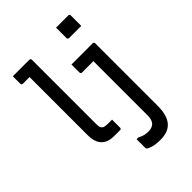

<svg xmlns="http://www.w3.org/2000/svg" viewBox="-282 -903 1264 1264"><g transform="rotate(-45 350.0 -271.0)"><path d="M54.7 -750Q62.9 -750 79.1 -750Q95.4 -750 115.2 -750Q135 -750 154.3 -750Q173.7 -750 188.3 -750Q202.9 -750 209.4 -750Q213.4 -750 215.4 -748.5Q217.4 -747 218.9 -745Q220.4 -743 220.4 -739Q220.4 -692.7 220.4 -632.8Q220.4 -572.9 220.4 -506.7Q220.4 -440.5 220.4 -374.4Q220.4 -308.2 220.4 -248.3Q220.4 -188.4 220.4 -142.1Q220.4 -124.6 222.3 -114.8Q224.1 -105 231.6 -97.5Q239.1 -90 251.1 -88.2Q263 -86.4 277.3 -86.4Q281.7 -86.4 286.7 -86.4Q291.8 -86.4 296.2 -86.4Q300.7 -86.4 303.5 -86.4H314.7Q314.7 -68.7 314.7 -48.7Q314.7 -28.7 314.7 -11Q314.7 -7 313.2 -5Q311.7 -3 309.7 -1.5Q307.7 0 303.7 0Q299.4 0 289.8 0Q280.1 0 269.2 0Q258.3 0 248.3 0Q209.2 0 182.7 -13.8Q156.2 -27.6 142.5 -55.7Q128.9 -83.9 128.9 -127.1Q128.9 -170.6 128.9 -225.9Q128.9 -281.1 128.9 -341.7Q128.9 -402.2 128.9 -462.2Q128.9 -522.1 128.9 -575.6Q128.9 -629 128.9 -668.6H120.4Q116.4 -668.6 105.3 -668.6Q94.3 -668.6 82.9 -668.6Q71.6 -668.6 65.7 -668.6Q60.7 -668.6 57.7 -671.6Q54.7 -674.6 54.7 -679.6Q54.7 -697.3 54.7 -714.8Q54.7 -732.3 54.7 -750ZM580.6 -531.8Q584.6 -531.8 586.9 -530.3Q589.2 -528.8 590.4 -526.5Q591.6 -524.2 591.6 -520.8Q591.6 -464.8 591.6 -408.1Q591.6 -351.3 591.6 -294Q591.6 -236.6 591.6 -178.2Q591.6 -119.9 591.6 -60.2Q591.6 -0.6 591.6 61.4Q591.6 105.4 582.7 137.8Q573.8 170.3 555.7 191.6Q537.7 212.8 510.4 223.1Q483 233.4 445.8 233.4Q404.3 233.4 377.2 225.5Q350.2 217.6 340.9 209Q339.9 207 338.9 205.3Q337.9 203.6 337.9 201Q337.9 181.2 337.9 159.7Q337.9 138.3 337.9 118.9H353.2Q374.4 129.5 390.5 134.1Q406.7 138.7 429.7 138.7Q447 138.7 459.9 133.9Q472.7 129.2 481.7 120.1Q488 113.1 492 104.3Q495.9 95.5 498 84.4Q500.1 73.2 500.1 59.3Q500.1 -9.8 500.1 -74.8Q500.1 -139.8 500.1 -201.9Q500.1 -264.1 500.1 -324.5Q500.1 -385 500.1 -445.4H491.2Q481.2 -445.4 469 -445.4Q456.8 -445.4 443.8 -445.4Q430.8 -445.4 418 -445.4Q405.2 -445.4 393.5 -445.4Q389.1 -445.4 385.8 -448.7Q382.5 -452 382.5 -456.4Q382.5 -475.3 382.5 -494.1Q382.5 -512.9 382.5 -531.8Q411.3 -531.8 437.8 -531.8Q464.4 -531.8 488.8 -531.8Q513.3 -531.8 536.3 -531.8Q559.3 -531.8 580.6 -531.8ZM482.2 -775.1Q496.2 -775.1 510.5 -775.1Q524.8 -775.1 539.5 -775.1Q554.2 -775.1 568.6 -775.1Q582.9 -775.1 596.8 -775.1Q601.8 -775.1 604.8 -772.1Q607.8 -769.1 607.8 -764.1V-666Q593.9 -666 579.6 -666Q565.2 -666 550.5 -666Q535.8 -666 521.5 -666Q507.2 -666 493.2 -666Q490.2 -666 487.7 -667.5Q485.2 -669 483.7 -671.5Q482.2 -674 482.2 -677Z"/></g></svg>

Font: Recursive Sans Linear Light
Style: Regular
Weight: 300
Version: Version 1.085